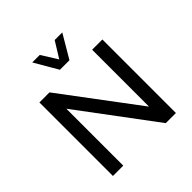

<svg xmlns="http://www.w3.org/2000/svg" viewBox="-205 -942 1099 1099"><g transform="rotate(-45 344.0 -393.0)"><path d="M381.3 -644.5 464.8 -786.1H403.3L343.3 -689L282.7 -786.1H221.7L304.2 -644.5ZM515.6 -595.2V-134.8L170.4 -595.2H88.9V0H172.4V-460.9L516.6 0H598.6V-595.2Z"/></g></svg>

Font: Now Medium
Style: Regular
Weight: 500
Designer: Alfredo Marco Pradil
Foundry: Alfredo Marco Pradil
Version: Version 1.200;hotconv 1.0.109;makeotfexe 2.5.65596